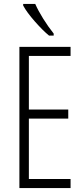

<svg xmlns="http://www.w3.org/2000/svg" viewBox="-20 -951 425 971"><path d="M97.2 -931.2H158.2Q172.4 -898.4 198.2 -856.9Q224.1 -815.4 251.5 -781.2V-771H228Q197.3 -795.9 156.2 -842.5Q115.2 -889.2 97.2 -922.9ZM336.9 -668H126V-397H325.2V-351.1H126V-45.9H336.9V0H78.1V-713.9H336.9Z"/></svg>

Font: Open Sans Hebrew Condensed Light
Style: Regular
Weight: 300
Width: 3
Foundry: Ascender Corporation, Yanek Iontef
Version: Version 2.001;PS 002.001;hotconv 1.0.70;makeotf.lib2.5.58329